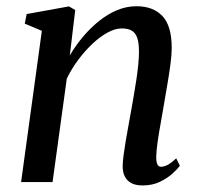

<svg xmlns="http://www.w3.org/2000/svg" viewBox="-20 -570 624 601"><path d="M198.5 -396.5Q217 -428 240.5 -455.8Q264 -483.5 291 -505Q318 -526.5 347.2 -538.5Q376.5 -550.5 407.5 -550.5Q459 -550.5 488.2 -520Q517.5 -489.5 517.5 -419.5Q517.5 -398.5 513.5 -368.5Q509.5 -338.5 503.8 -305.2Q498 -272 493 -242Q488.5 -214.5 483 -184.5Q477.5 -154.5 473.5 -126.8Q469.5 -99 469 -79Q469 -62.5 472.8 -55.2Q476.5 -48 484 -48Q493.5 -48 505 -54Q516.5 -60 531.5 -74.5L543 -51Q536.5 -42 520.5 -27.2Q504.5 -12.5 480.8 -1Q457 10.5 426 10.5Q405 10.5 391.2 3.2Q377.5 -4 370.5 -18Q363.5 -32 364 -52.5Q364.5 -66 367 -85.5Q369.5 -105 373.5 -128.5Q377.5 -152 382 -176.5Q386.5 -201 390.5 -223.5Q394.5 -246.5 398.8 -271Q403 -295.5 406.8 -320.2Q410.5 -345 412.8 -367.5Q415 -390 415 -408.5Q415 -436 409.5 -451.8Q404 -467.5 392.2 -474.2Q380.5 -481 361 -481Q340.5 -481 317 -468.2Q293.5 -455.5 270 -433.5Q246.5 -411.5 225.2 -383.2Q204 -355 189 -323.5L144.5 0H46L111 -473.5L57.5 -496L63.5 -526L196 -550L215.5 -538.5Z"/></svg>

Font: Merriweather 60pt
Style: Italic
Weight: 400
Italic angle: -7.8°
Version: Version 2.101